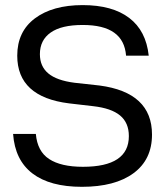

<svg xmlns="http://www.w3.org/2000/svg" viewBox="-20 -719 651 745"><path d="M30.8 -199.2H119.1Q125 -131.8 170.4 -102.1Q216.3 -71.8 301.8 -71.8Q480 -71.8 480 -190.9Q480 -242.7 445.8 -271Q411.6 -299.3 340.8 -307.1L248 -317.9Q46.9 -342.8 46.9 -502.9Q46.9 -596.2 115.2 -647.5Q184.1 -699.2 300.8 -699.2Q416 -699.2 481.4 -649.4Q546.9 -599.6 557.1 -502.9H469.2Q464.4 -563 422.9 -592.3Q381.3 -622.1 300.8 -622.1Q218.3 -622.1 176.8 -592.8Q134.8 -563.5 134.8 -508.8Q134.8 -461.4 167.5 -434.1Q200.2 -406.7 269 -397.9L366.2 -387.2Q569.8 -360.4 569.8 -196.8Q569.8 -99.6 498 -46.9Q426.3 5.9 297.9 5.9Q173.8 5.9 106 -45.9Q38.1 -97.7 30.8 -199.2Z"/></svg>

Font: D-DIN Exp
Style: Regular
Weight: 400
Width: 7
Designer: Charles Nix
Foundry: Datto Inc.
Version: Version 1.00